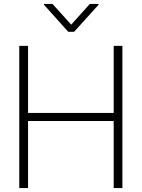

<svg xmlns="http://www.w3.org/2000/svg" viewBox="-20 -962 725 982"><path d="M78.6 0V-727.5H123.5V-384.3H561.5V-727.5H606V0H561.5V-343.3H123.5V0ZM248.5 -941.9 344.2 -835.9 439.5 -941.9H484.4V-938L358.9 -799.3H329.1L204.6 -938V-941.9Z"/></svg>

Font: Inter Display Extra Light
Style: Regular
Weight: 200
Designer: Rasmus Andersson
Foundry: rsms
Version: Version 4.000;git-4fc901f